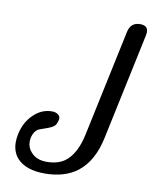

<svg xmlns="http://www.w3.org/2000/svg" viewBox="-81 -770 671 839"><g transform="rotate(10 254.0 -350.5)"><path d="M405.8 -190.4Q383.3 -85 319.3 -35.6Q263.2 7.3 174.3 7.3Q93.3 7.3 54.2 -32.7Q26.9 -61.5 26.9 -105.5Q26.9 -122.6 30.8 -141.6Q42.5 -196.8 78.6 -231Q114.3 -265.6 160.2 -265.6Q177.7 -265.6 188 -256.8Q196.3 -250 196.3 -240.2Q196.3 -237.8 195.8 -234.9Q191.4 -213.4 181.2 -205.1Q170.9 -196.3 141.1 -186.5Q130.4 -182.6 115.2 -177.2Q94.2 -164.6 88.4 -137.2Q86.4 -127.4 86.4 -118.7Q86.4 -91.3 105.5 -71.3Q129.9 -44.4 173.8 -44.4Q222.7 -44.4 253.9 -66.4Q302.2 -101.6 321.3 -190.4L421.9 -664.6Q431.2 -708 473.1 -708Q507.8 -708 507.8 -678.7Q507.8 -672.4 506.3 -664.6Z"/></g></svg>

Font: inglobal
Style: Italic
Weight: 400
Italic angle: -12°
Designer: Andrey Kochetov, Denis Davydov, Evgeny Yurtaev
Foundry: inglobal
Version: Version 1.00 September 25, 2014, initial release